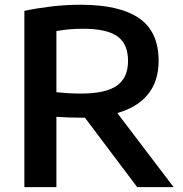

<svg xmlns="http://www.w3.org/2000/svg" viewBox="-20 -768 752 788"><path d="M80 0V-723.5Q129 -734 188.5 -741.2Q248 -748.5 311 -748.5Q471 -748.5 551 -693.2Q631 -638 631 -518Q631 -435 587.5 -381.2Q544 -327.5 461.5 -304L692.5 0H543L328.5 -285Q319 -285 309 -285Q281.5 -285 258.8 -286Q236 -287 211.5 -288.5V0ZM313 -384Q413 -384 459.2 -416.2Q505.5 -448.5 505.5 -517.5Q505.5 -588.5 461.2 -619.2Q417 -650 322.5 -650Q289 -650 262.8 -647.5Q236.5 -645 211.5 -640.5V-389.5Q238.5 -387 261 -385.5Q283.5 -384 313 -384Z"/></svg>

Font: Encode Sans Semi Expanded SemiBold
Style: Regular
Weight: 600
Width: 6
Designer: Multiple Designers
Foundry: Impallari Type
Version: Version 3.000; ttfautohint (v1.8.3) -l 8 -r 50 -G 200 -x 14 